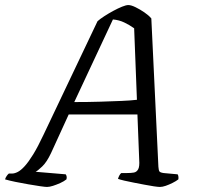

<svg xmlns="http://www.w3.org/2000/svg" viewBox="-50 -740 782 760"><path d="M136 0Q129 0 108.5 -3Q88 -6 62 -10.5Q36 -15 11.5 -20Q-13 -25 -30 -30Q-28 -37 -23.5 -43.5Q-19 -50 -15 -53H-3Q8 -53 20.5 -59.5Q33 -66 48 -82.5Q63 -99 81.5 -129Q100 -159 122 -206L336 -656Q346 -665 363 -676Q380 -687 398.5 -697Q417 -707 433 -713.5Q449 -720 458 -720Q469 -720 486.5 -711.5Q504 -703 521.5 -691Q539 -679 549 -667L577 -80Q578 -66 581 -61.5Q584 -57 598 -55L653 -50Q655 -48 656 -42Q657 -36 656 -30Q647 -23 633 -16Q619 -9 606 -4.5Q593 0 583 0Q576 0 559 -2.5Q542 -5 521.5 -9Q501 -13 480 -17Q459 -21 442 -25Q425 -29 417 -32Q419 -39 422.5 -45.5Q426 -52 430 -55H452Q469 -55 480 -57Q491 -59 497 -70Q503 -81 501 -108L494 -287H222L152 -134Q135 -98 117 -81Q99 -64 91 -60L210 -50Q212 -48 213.5 -42.5Q215 -37 213 -30Q203 -22 188.5 -15.5Q174 -9 160 -4.5Q146 0 136 0ZM244 -336Q301 -336 347.5 -337.5Q394 -339 430.5 -340.5Q467 -342 492 -345L481 -628Q463 -641 442 -651Q421 -661 397 -663Z"/></svg>

Font: Texturina Medium 12pt Light
Style: Italic
Weight: 300
Italic angle: -11°
Version: Version 1.002